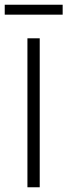

<svg xmlns="http://www.w3.org/2000/svg" viewBox="-36 -792 285 812"><path d="M132 -630V0H80V-630ZM229 -772V-730H-16V-772Z"/></svg>

Font: Mukta Malar ExtraLight
Style: Regular
Weight: 275
Designer: Aadarsh Rajan, Girish Dalvi, Yashodeep Gholap
Foundry: Ek Type
Version: Version 2.538;PS 1.000;hotconv 16.6.51;makeotf.lib2.5.65220;